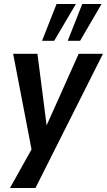

<svg xmlns="http://www.w3.org/2000/svg" viewBox="-20 -764 537 964"><path d="M30 180 144 -24 146 26 46 -494H168L217 -112H204L375 -494H497L158 180ZM320 -559 393 -744H490L382 -559ZM191 -559 264 -744H361L252 -559Z"/></svg>

Font: Nunito Sans 10pt Condensed
Style: Bold Italic
Weight: 700
Width: 3
Italic angle: -9°
Designer: Vernon Adams
Foundry: Vernon Adams
Version: Version 3.101;gftools[0.9.27]